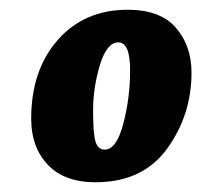

<svg xmlns="http://www.w3.org/2000/svg" viewBox="-20 -680 413 394"><path d="M195 -373Q219 -373 233 -426Q247 -479 247 -536Q247 -593 223 -593Q199 -593 185 -546.5Q171 -500 171 -453Q171 -406 176 -389.5Q181 -373 195 -373ZM373 -531Q373 -444 323 -375Q273 -306 176 -306Q112 -306 78 -342Q44 -378 44 -436Q44 -536 98.5 -598Q153 -660 242 -660Q309 -660 341 -623Q373 -586 373 -531Z"/></svg>

Font: Oleo Script
Style: Bold
Weight: 700
Designer: Soytutype
Foundry: Soytutype
Version: Version 1.002